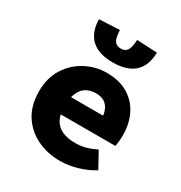

<svg xmlns="http://www.w3.org/2000/svg" viewBox="-175 -865 949 1004"><g transform="rotate(30 300.0 -363.0)"><path d="M330 12Q252 12 189 -19Q126 -50 89.5 -108Q53 -166 53 -249Q53 -331 90 -389Q127 -447 186.5 -478.5Q246 -510 313 -510Q390 -510 442.5 -478Q495 -446 521.5 -391.5Q548 -337 548 -270Q548 -249 546 -229.5Q544 -210 542 -201H172V-306H432L409 -277Q409 -332 386 -360.5Q363 -389 318 -389Q283 -389 258.5 -374Q234 -359 220.5 -327.5Q207 -296 207 -249Q207 -200 223.5 -169Q240 -138 272.5 -123.5Q305 -109 352 -109Q384 -109 413.5 -117Q443 -125 476 -141L528 -46Q485 -19 432 -3.5Q379 12 330 12ZM311 -572Q253 -572 214.5 -590.5Q176 -609 156.5 -644.5Q137 -680 136 -732L259 -738Q260 -711 265 -692.5Q270 -674 281 -665Q292 -656 311 -656Q330 -656 341 -665Q352 -674 357 -692.5Q362 -711 363 -738L486 -732Q485 -680 465.5 -644.5Q446 -609 407.5 -590.5Q369 -572 311 -572Z"/></g></svg>

Font: Source Code Pro ExtraBold
Style: Regular
Weight: 800
Monospace: yes
Designer: Paul D. Hunt, Teo Tuominen
Foundry: Adobe Systems Incorporated
Version: Version 1.018;hotconv 1.0.116;makeotfexe 2.5.65601